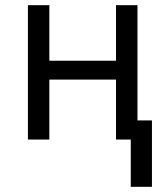

<svg xmlns="http://www.w3.org/2000/svg" viewBox="-20 -540 640 743"><path d="M486 183V0H429V-232H171V0H88V-520H171V-305H429V-520H512V-74H568V183Z"/></svg>

Font: R Plex Mono
Style: Regular
Weight: 400
Monospace: yes
Designer: Belleve Invis
Foundry: Belleve Invis
Version: Version 31.8.0